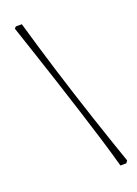

<svg xmlns="http://www.w3.org/2000/svg" viewBox="-156 -764 678 953"><g transform="rotate(-20 183.0 -288.0)"><path d="M308 125Q290 59 265 -23Q240 -105 211.5 -194Q183 -283 154 -372.5Q125 -462 97.5 -544Q70 -626 48 -692L56 -701H88Q126 -568 169.5 -428Q213 -288 258.5 -150.5Q304 -13 348 113L339 125Z"/></g></svg>

Font: Labrada Light
Style: Regular
Weight: 300
Designer: Mercedes Jáuregui
Foundry: Omnibus-Type Team
Version: Version 1.000; ttfautohint (v1.8.4.7-5d5b)